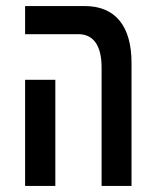

<svg xmlns="http://www.w3.org/2000/svg" viewBox="-20 -615 513 635"><path d="M316 0H415V-407C415 -528 362 -595 260 -595H63V-502H239C287 -502 316 -467 316 -392ZM63 0H163V-351H63Z"/></svg>

Font: Noto Sans Hebrew ExtraCondensed Medium
Style: Regular
Weight: 500
Width: 2
Designer: Monotype Design Team
Foundry: Monotype Imaging Inc.
Version: Version 2.004